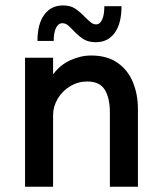

<svg xmlns="http://www.w3.org/2000/svg" viewBox="-20 -706 603 726"><path d="M74.7 -487.8H180.7V-424.8Q206.5 -460 245.4 -478Q284.2 -496.1 325.2 -496.1Q385.3 -496.1 424.8 -468.3Q464.4 -440.4 482.9 -394.5Q501.5 -348.6 501.5 -293.9V0H395.5V-281.7Q395.5 -334.5 376.5 -366.2Q357.4 -397.9 309.6 -397.9Q275.4 -397.9 245.6 -380.1Q215.8 -362.3 198.2 -332.8Q180.7 -303.2 180.7 -270V0H74.7ZM256.8 -591.3Q244.1 -605 235.4 -611.6Q226.6 -618.2 215.8 -618.2Q200.2 -618.2 191.7 -600.3Q183.1 -582.5 183.1 -551.3H121.6Q121.6 -614.7 147.2 -650.1Q172.9 -685.5 218.8 -685.5Q245.6 -685.5 263.7 -673.8Q281.7 -662.1 302.2 -640.6Q316.4 -626.5 325 -620.1Q333.5 -613.8 343.3 -613.8Q357.9 -613.8 366.2 -631.8Q374.5 -649.9 374.5 -682.6H439.5Q439.5 -617.2 413.8 -581.8Q388.2 -546.4 342.3 -546.4Q314 -546.4 295.2 -558.3Q276.4 -570.3 256.8 -591.3Z"/></svg>

Font: Acari Sans SemiBold
Style: Regular
Weight: 600
Designer: Alfredo Marco Pradil and Stefan Peev
Foundry: Hanken Design Co.
Version: Version 1.045;January 11, 2019;FontCreator 11.5.0.2425 64-bi